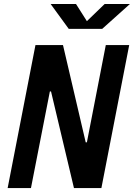

<svg xmlns="http://www.w3.org/2000/svg" viewBox="-20 -960 683 980"><path d="M357.5 0H497.5L639.5 -730H520L423.5 -233.5H417.5L301.5 -730H161L19 0H138L234.5 -493H240.5ZM238.5 -939.5H368L423.5 -852L514 -939.5H643L501.5 -812.5H331Z"/></svg>

Font: Monaspace Neon
Style: Bold Italic
Weight: 700
Italic angle: -11°
Designer: Riley Cran & the Lettermatic Team
Foundry: Lettermatic
Version: Version 1.200 (Monaspace Neon)